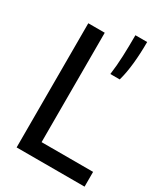

<svg xmlns="http://www.w3.org/2000/svg" viewBox="-198 -900 869 991"><g transform="rotate(30 237.0 -404.0)"><path d="M67 0V-740H165V-88H472V0ZM296.5 -570Q304 -624.5 306.2 -682.5Q308.5 -740.5 308.5 -808H378.5Q378.5 -738.5 372.2 -678.5Q366 -618.5 352.5 -570Z"/></g></svg>

Font: Encode Sans Condensed Condensed Medium
Style: Regular
Weight: 500
Width: 3
Designer: Multiple Designers
Foundry: Impallari Type
Version: Version 3.000; ttfautohint (v1.8.3) -l 8 -r 50 -G 200 -x 14 